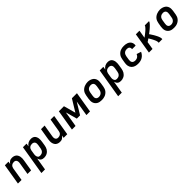

<svg xmlns="http://www.w3.org/2000/svg" viewBox="521 -2412 4509 4509"><g transform="rotate(-45 2775.0 -158.0)"><path d="M25 0 111 -520H231L220 -453Q231 -470 245.5 -485Q260 -500 278 -510.5Q296 -521 315.5 -524.5Q335 -528 354 -528Q383 -528 410.5 -520Q438 -512 459 -495Q480 -478 493 -453.5Q506 -429 511.5 -402Q517 -375 516 -345.5Q515 -316 510 -287L463 0H343L393 -303Q395 -318 396 -333Q397 -348 394.5 -362Q392 -376 386 -389Q380 -402 369.5 -411Q359 -420 345 -423.5Q331 -427 316 -427Q295 -427 275 -421Q255 -415 238.5 -401.5Q222 -388 212.5 -369Q203 -350 199 -330L145 0Z M589 215 711 -520H831L818 -443Q832 -464 850.5 -480.5Q869 -497 890.5 -508Q912 -519 935 -523.5Q958 -528 981 -528Q1009 -528 1035.5 -519.5Q1062 -511 1080 -493Q1098 -475 1108.5 -450Q1119 -425 1122.5 -398.5Q1126 -372 1124.5 -343.5Q1123 -315 1118 -287L1102 -187Q1097 -162 1089.5 -137Q1082 -112 1068 -89Q1054 -66 1034.5 -47Q1015 -28 991 -15.5Q967 -3 941.5 2.5Q916 8 891 8Q867 8 844.5 2Q822 -4 804.5 -18.5Q787 -33 776.5 -53Q766 -73 760 -95L709 215ZM859 -93Q881 -93 903.5 -100Q926 -107 943.5 -123Q961 -139 971 -160Q981 -181 984 -203L1001 -303Q1005 -326 1003.5 -349Q1002 -372 991 -390.5Q980 -409 960 -418Q940 -427 916 -427Q896 -427 875.5 -421.5Q855 -416 838.5 -402.5Q822 -389 812.5 -369.5Q803 -350 799 -330L783 -230Q780 -214 779 -198Q778 -182 780 -167Q782 -152 787.5 -137.5Q793 -123 803 -112.5Q813 -102 828 -97.5Q843 -93 859 -93Z M1419 8Q1390 8 1362.5 0Q1335 -8 1314 -25Q1293 -42 1280 -66.5Q1267 -91 1261.5 -118Q1256 -145 1257.5 -174.5Q1259 -204 1263 -233L1311 -520H1431L1381 -217Q1378 -202 1377.5 -187Q1377 -172 1379 -158Q1381 -144 1387.5 -131Q1394 -118 1404.5 -109Q1415 -100 1429 -96.5Q1443 -93 1458 -93Q1478 -93 1498.5 -99Q1519 -105 1535.5 -118.5Q1552 -132 1561.5 -151Q1571 -170 1574 -190L1629 -520H1749L1663 0H1543L1554 -67Q1543 -50 1528 -35Q1513 -20 1495.5 -9.5Q1478 1 1458 4.5Q1438 8 1419 8Z M1818 0 1904 -520H2073L2155 -222L2337 -520H2505L2419 0H2299L2363 -385L2189 -100H2081L2002 -385L1938 0Z M2805 8Q2773 8 2742 2.5Q2711 -3 2684.5 -18Q2658 -33 2639 -56Q2620 -79 2610.5 -108Q2601 -137 2600.5 -169Q2600 -201 2605 -233L2622 -333Q2627 -361 2637 -388Q2647 -415 2664.5 -438.5Q2682 -462 2706.5 -480Q2731 -498 2758 -509Q2785 -520 2813 -525.5Q2841 -531 2869 -531Q2901 -531 2931.5 -523.5Q2962 -516 2988.5 -501.5Q3015 -487 3034.5 -464Q3054 -441 3063.5 -412Q3073 -383 3073 -351Q3073 -319 3068 -287L3052 -187Q3047 -159 3037 -132Q3027 -105 3009 -81.5Q2991 -58 2967 -40Q2943 -22 2916 -11Q2889 0 2861 4Q2833 8 2805 8ZM2807 -93Q2822 -93 2837 -95.5Q2852 -98 2866 -105Q2880 -112 2892.5 -122.5Q2905 -133 2913.5 -146.5Q2922 -160 2927 -174.5Q2932 -189 2934 -203L2951 -303Q2955 -327 2953.5 -350Q2952 -373 2941 -391.5Q2930 -410 2909 -418.5Q2888 -427 2864 -427Q2842 -427 2820 -420Q2798 -413 2780 -397Q2762 -381 2752.5 -360Q2743 -339 2739 -317L2723 -217Q2719 -194 2720 -171Q2721 -148 2732 -129.5Q2743 -111 2763.5 -102Q2784 -93 2807 -93Z M3139 215 3261 -520H3381L3368 -443Q3382 -464 3400.5 -480.5Q3419 -497 3440.5 -508Q3462 -519 3485 -523.5Q3508 -528 3531 -528Q3559 -528 3585.5 -519.5Q3612 -511 3630 -493Q3648 -475 3658.5 -450Q3669 -425 3672.5 -398.5Q3676 -372 3674.5 -343.5Q3673 -315 3668 -287L3652 -187Q3647 -162 3639.5 -137Q3632 -112 3618 -89Q3604 -66 3584.5 -47Q3565 -28 3541 -15.5Q3517 -3 3491.5 2.5Q3466 8 3441 8Q3417 8 3394.5 2Q3372 -4 3354.5 -18.5Q3337 -33 3326.5 -53Q3316 -73 3310 -95L3259 215ZM3409 -93Q3431 -93 3453.5 -100Q3476 -107 3493.5 -123Q3511 -139 3521 -160Q3531 -181 3534 -203L3551 -303Q3555 -326 3553.5 -349Q3552 -372 3541 -390.5Q3530 -409 3510 -418Q3490 -427 3466 -427Q3446 -427 3425.5 -421.5Q3405 -416 3388.5 -402.5Q3372 -389 3362.5 -369.5Q3353 -350 3349 -330L3333 -230Q3330 -214 3329 -198Q3328 -182 3330 -167Q3332 -152 3337.5 -137.5Q3343 -123 3353 -112.5Q3363 -102 3378 -97.5Q3393 -93 3409 -93Z M4019 8Q3994 8 3969.5 5.5Q3945 3 3922.5 -4.5Q3900 -12 3880 -24Q3860 -36 3844.5 -53Q3829 -70 3819 -91Q3809 -112 3804 -135.5Q3799 -159 3800 -183.5Q3801 -208 3805 -233L3822 -333Q3826 -360 3836 -387Q3846 -414 3863.5 -437.5Q3881 -461 3904.5 -479.5Q3928 -498 3955 -509Q3982 -520 4009.5 -524Q4037 -528 4064 -528Q4092 -528 4120 -524.5Q4148 -521 4173 -511.5Q4198 -502 4219 -486Q4240 -470 4253.5 -447.5Q4267 -425 4271.5 -397.5Q4276 -370 4271 -343Q4271 -341 4271 -339.5Q4271 -338 4270 -336H4152Q4152 -337 4152 -337.5Q4152 -338 4152 -339Q4155 -358 4150 -376Q4145 -394 4132 -406Q4119 -418 4101 -422.5Q4083 -427 4064 -427Q4042 -427 4019.5 -420Q3997 -413 3979.5 -397Q3962 -381 3952.5 -360Q3943 -339 3939 -317L3923 -217Q3919 -193 3921.5 -169Q3924 -145 3937 -127Q3950 -109 3972.5 -101Q3995 -93 4019 -93Q4038 -93 4058 -98Q4078 -103 4095.5 -114.5Q4113 -126 4126 -143Q4139 -160 4147 -179L4258 -143Q4243 -109 4218 -79Q4193 -49 4160.5 -29Q4128 -9 4091.5 -0.5Q4055 8 4019 8Z M4375 0 4461 -520H4581L4548 -320Q4560 -328 4571.5 -337Q4583 -346 4595 -354.5Q4607 -363 4618.5 -372.5Q4630 -382 4641.5 -391Q4653 -400 4664 -409.5Q4675 -419 4686 -429Q4697 -439 4707.5 -449.5Q4718 -460 4727.5 -471Q4737 -482 4746 -494Q4755 -506 4757 -520H4899Q4896 -505 4887.5 -492Q4879 -479 4869 -467Q4859 -455 4848.5 -444Q4838 -433 4826.5 -422Q4815 -411 4803.5 -400.5Q4792 -390 4780.5 -380Q4769 -370 4757 -360Q4745 -350 4732.5 -340.5Q4720 -331 4708 -321.5Q4696 -312 4683 -303Q4693 -289 4702 -275Q4711 -261 4720 -247Q4729 -233 4738 -219Q4747 -205 4755 -190.5Q4763 -176 4771 -161Q4779 -146 4786.5 -131Q4794 -116 4800.5 -100.5Q4807 -85 4812 -69Q4817 -53 4820.5 -35.5Q4824 -18 4821 0H4701Q4704 -17 4700.5 -34.5Q4697 -52 4692 -68Q4687 -84 4680 -99Q4673 -114 4666 -129Q4659 -144 4651 -158.5Q4643 -173 4635 -187.5Q4627 -202 4618 -216Q4609 -230 4601 -244Q4582 -231 4564 -219Q4546 -207 4527 -195L4495 0Z M5205 8Q5173 8 5142 2.5Q5111 -3 5084.5 -18Q5058 -33 5039 -56Q5020 -79 5010.5 -108Q5001 -137 5000.5 -169Q5000 -201 5005 -233L5022 -333Q5027 -361 5037 -388Q5047 -415 5064.5 -438.5Q5082 -462 5106.5 -480Q5131 -498 5158 -509Q5185 -520 5213 -525.5Q5241 -531 5269 -531Q5301 -531 5331.5 -523.5Q5362 -516 5388.5 -501.5Q5415 -487 5434.5 -464Q5454 -441 5463.5 -412Q5473 -383 5473 -351Q5473 -319 5468 -287L5452 -187Q5447 -159 5437 -132Q5427 -105 5409 -81.5Q5391 -58 5367 -40Q5343 -22 5316 -11Q5289 0 5261 4Q5233 8 5205 8ZM5207 -93Q5222 -93 5237 -95.5Q5252 -98 5266 -105Q5280 -112 5292.5 -122.5Q5305 -133 5313.5 -146.5Q5322 -160 5327 -174.5Q5332 -189 5334 -203L5351 -303Q5355 -327 5353.5 -350Q5352 -373 5341 -391.5Q5330 -410 5309 -418.5Q5288 -427 5264 -427Q5242 -427 5220 -420Q5198 -413 5180 -397Q5162 -381 5152.5 -360Q5143 -339 5139 -317L5123 -217Q5119 -194 5120 -171Q5121 -148 5132 -129.5Q5143 -111 5163.5 -102Q5184 -93 5207 -93Z"/></g></svg>

Font: Zed Sans Extended
Style: Bold Italic
Weight: 700
Width: 7
Italic angle: -9°
Designer: Belleve Invis
Foundry: Belleve Invis
Version: Version 1.0.0; ttfautohint (v1.8.4)